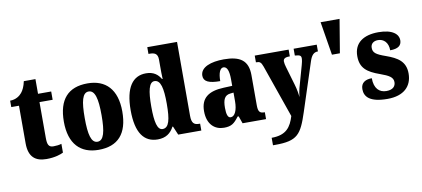

<svg xmlns="http://www.w3.org/2000/svg" viewBox="-83 -1066 3506 1595"><g transform="rotate(-10 1670.0 -268.0)"><path d="M234 10C307 10 356 -8 377 -19V-93C358 -87 334 -84 309 -84C268 -84 258 -108 258 -165V-466H369V-536H258V-660H160C151 -617 136 -586 120 -567C103 -546 70 -520 20 -520V-466H85V-149C85 -31 143 10 234 10Z M674 10C837 10 922 -82 922 -270C922 -458 829 -550 677 -550C514 -550 429 -458 429 -270C429 -82 522 10 674 10ZM676 -58C623 -58 605 -131 605 -270C605 -410 622 -482 675 -482C728 -482 747 -410 747 -270C747 -131 729 -58 676 -58Z M1173 10C1241 10 1283 -21 1310 -73H1315L1346 0H1541V-58H1533C1490 -58 1470 -75 1470 -137V-760H1219V-703H1227C1265 -703 1297 -696 1297 -642V-590C1297 -551 1297 -508 1299 -478H1294C1270 -518 1235 -548 1170 -548C1058 -548 992 -460 992 -267C992 -75 1058 10 1173 10ZM1227 -68C1183 -68 1166 -135 1166 -268C1166 -400 1183 -472 1228 -472C1281 -472 1297 -400 1297 -269C1297 -136 1281 -68 1227 -68Z M1731 10C1794 10 1818 -9 1858 -62H1867L1889 0H2087V-58H2083C2043 -58 2031 -74 2031 -128V-381C2031 -506 1963 -550 1827 -550C1719 -550 1628 -519 1628 -446C1628 -397 1673 -377 1767 -377C1767 -447 1785 -485 1812 -485C1843 -485 1858 -449 1858 -374V-321L1786 -318C1656 -313 1591 -264 1591 -154C1591 -42 1654 10 1731 10ZM1801 -66C1777 -66 1767 -96 1767 -151C1767 -221 1783 -256 1832 -261L1859 -264V-191C1859 -116 1836 -66 1801 -66Z M2106 161V224H2126C2314 224 2347 176 2406 -4L2538 -409C2554 -458 2574 -478 2606 -479H2609V-536H2414V-479L2419 -478C2453 -475 2467 -471 2467 -446C2467 -431 2461 -403 2457 -391L2405 -206C2400 -186 2395 -162 2392 -132C2390 -157 2384 -198 2371 -241L2325 -398C2320 -415 2316 -432 2316 -446C2316 -467 2330 -479 2368 -479H2372V-536H2086V-479H2091C2117 -479 2129 -473 2143 -433L2298 11C2271 99 2231 161 2106 161Z M2719 -432H2786L2833 -714H2673Z M3111 10C3249 10 3319 -61 3319 -168C3319 -270 3254 -309 3159 -343C3076 -372 3054 -390 3054 -431C3054 -466 3080 -485 3116 -485C3164 -485 3202 -450 3202 -384C3269 -384 3299 -407 3299 -453C3299 -501 3252 -549 3131 -549C3006 -549 2924 -496 2924 -383C2924 -284 2977 -242 3085 -204C3157 -178 3191 -159 3191 -118C3191 -85 3170 -56 3113 -56C3054 -56 3011 -94 3011 -182C2960 -182 2918 -162 2918 -106C2918 -41 2962 10 3111 10Z"/></g></svg>

Font: Noto Serif Bengali Condensed Black
Style: Regular
Weight: 900
Width: 3
Designer: Juan Bruce, Universal Thirst, Indian Type Foundry and the Monotype Design Team.
Foundry: Monotype Imaging Inc.
Version: Version 2.003